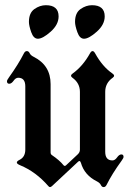

<svg xmlns="http://www.w3.org/2000/svg" viewBox="-20 -723 511 752"><path d="M7.3 0ZM93.3 -571.3ZM273.9 -637.2Q273.9 -672.4 295.4 -687.5Q316.9 -702.6 340.3 -702.6Q390.1 -702.6 390.1 -658.7Q390.1 -626.5 359.1 -598.9Q328.1 -571.3 309.1 -571.3Q292 -571.3 283 -596.9Q273.9 -622.6 273.9 -637.2ZM93.3 -637.2Q93.3 -672.4 114.7 -687.5Q136.2 -702.6 159.7 -702.6Q209.5 -702.6 209.5 -658.7Q209.5 -626.5 178.5 -598.9Q147.5 -571.3 128.4 -571.3Q111.3 -571.3 102.3 -596.9Q93.3 -622.6 93.3 -637.2ZM7.3 0ZM463.9 -108.4Q463.9 -104 456.1 -93.3Q418.5 -41.5 397.5 1Q393.1 9.8 386 9.8Q378.9 9.8 375 1.5Q371.1 -6.8 359.4 -12.7Q310.5 -37.1 296.9 -85.4Q294.4 -92.3 291.5 -92.3Q288.6 -92.3 285.6 -89.4L183.6 5.9Q179.2 9.8 175.8 9.8Q172.4 9.8 169.4 5.9Q120.6 -50.3 59.1 -75.7Q45.9 -81.1 45.9 -86.4Q45.9 -91.8 57.1 -97.2Q79.1 -108.4 79.1 -137.2V-384.8Q79.1 -418.5 51.3 -418.5Q41.5 -418.5 33.2 -406.7Q24.9 -395 16.1 -395Q7.3 -395 7.3 -404.8Q7.3 -409.2 15.1 -419.9Q52.2 -471.7 73.7 -514.2Q78.1 -522.9 85.2 -522.9Q92.3 -522.9 96.2 -514.6Q100.1 -506.3 111.8 -500.5Q178.2 -467.3 178.2 -393.6V-126Q178.2 -119.1 183.1 -115.7Q213.4 -95.2 229 -75.7Q231 -73.2 233.6 -73.2Q236.3 -73.2 238.8 -75.7L284.7 -118.7Q293 -126.5 293 -136.7V-363.3Q293 -397.5 263.7 -418.5Q258.3 -422.4 258.3 -426.5Q258.3 -430.7 264.6 -435.1Q304.7 -463.9 332.5 -514.2Q337.4 -522.9 342.5 -522.9Q347.7 -522.9 352.5 -514.2Q381.3 -461.9 420.4 -435.1Q426.8 -430.7 426.8 -426.5Q426.8 -422.4 421.4 -418.5Q392.1 -397.9 392.1 -363.3V-128.4Q392.1 -94.7 420.4 -94.7Q430.2 -94.7 438.5 -106.4Q446.8 -118.2 455.3 -118.2Q463.9 -118.2 463.9 -108.4Z"/></svg>

Font: UnifrakturMaguntia
Style: Book
Weight: 400
Designer: j. 'mach' wust, Gerrit Ansmann, Georg Duffner, based on a font by Peter Wiegel, original typeface by Carl Albert Fahrenw
Version: Version 2017-03-19